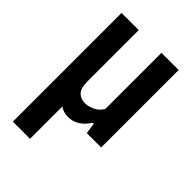

<svg xmlns="http://www.w3.org/2000/svg" viewBox="-225 -641 956 956"><g transform="rotate(45 253.0 -163.0)"><path d="M50.5 220V-545.5H171.5V-184Q171.5 -135.5 190.8 -117Q210 -98.5 240 -98.5Q261.5 -98.5 288.2 -110.5Q315 -122.5 331.5 -150V-545.5H452.5V0H351.5L342.5 -58H336.5Q293 9.5 228.5 9.5Q194.5 9.5 171.5 -7.5V220Z"/></g></svg>

Font: Encode Sans Cnd SmBold
Style: Regular
Weight: 600
Width: 3
Designer: Multiple Designers
Foundry: Impallari Type
Version: Version 3.002; ttfautohint (v1.8.3) -l 8 -r 50 -G 200 -x 14 